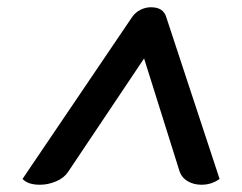

<svg xmlns="http://www.w3.org/2000/svg" viewBox="-20 -746 667 529"><path d="M344 -699Q353 -712 367 -719Q381 -726 396 -726Q430 -726 438 -699L585 -253Q563 -237 535 -237Q514 -237 497.5 -246.5Q481 -256 475 -273L377 -585L168 -273Q157 -256 135 -246.5Q113 -237 90 -237Q57 -237 42 -253Z"/></svg>

Font: K2D Medium
Style: Italic
Weight: 500
Italic angle: -10°
Designer: Katatrad Aksorn Co.,Ltd.
Foundry: Cadson Demak Co.,Ltd.
Version: Version 1.000; ttfautohint (v1.6)